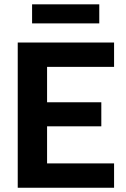

<svg xmlns="http://www.w3.org/2000/svg" viewBox="-20 -883 591 903"><path d="M63.4 0V-683H516.5V-568.5H201.4V-402H456.5V-288.9H201.4V-114.5H516.5V0ZM130.9 -773V-862.6H446.9V-773Z"/></svg>

Font: Cairo
Style: Regular
Weight: 400
Designer: Mohamed Gaber, Accademia di Belle Arti di Urbino
Foundry: Kief Type Foundry, Accademia di Belle Arti di Urbino
Version: Version 3.120